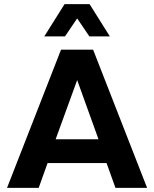

<svg xmlns="http://www.w3.org/2000/svg" viewBox="-20 -908 746 928"><path d="M538 0 495 -120H210L167 0H14L275 -668H430L691 0ZM353 -521 249 -235H456ZM412 -732 353 -819 294 -732H194L292 -888H413L511 -732Z"/></svg>

Font: Celebes
Style: Bold
Weight: 700
Designer: Anugrah Pasau
Foundry: Lafontype
Version: Version 1.000; ttfautohint (v1.8.4)